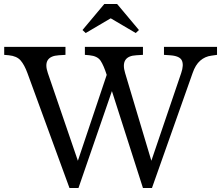

<svg xmlns="http://www.w3.org/2000/svg" viewBox="-20 -934 1104 959"><path d="M327 5 117 -569Q102 -610 83 -632Q64 -654 24 -658L1 -660V-700H307V-660L274 -658Q190 -653 219 -569L369 -131L513 -560Q498 -607 482.5 -630.5Q467 -654 427 -658L404 -660V-700H694V-660L661 -658Q579 -654 605 -569L736 -131L885 -569Q899 -610 888 -632.5Q877 -655 828 -658L799 -660V-700H1064V-660L1036 -656Q1004 -652 980 -631Q956 -610 942 -569L739 5H694L539 -479L372 5ZM408 -769 392 -784 501 -914H565L674 -784L658 -769L534 -842H532Z"/></svg>

Font: Hedvig Letters Serif 12pt
Style: Regular
Weight: 400
Designer: Alexander Örn & Tor Weibull
Foundry: Kanon Foundry
Version: Version 1.000; ttfautohint (v1.8.4.7-5d5b)